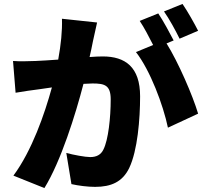

<svg xmlns="http://www.w3.org/2000/svg" viewBox="-20 -906 1040 973"><path d="M984 -750C967 -784 931 -848 905 -886L811 -848C838 -810 870 -751 890 -710ZM294 -811C296 -750 289 -681 275 -604C231 -601 190 -598 161 -597C122 -596 84 -594 46 -597L59 -436C92 -442 149 -450 181 -454C195 -456 217 -459 243 -463C206 -328 142 -143 48 -16L205 47C289 -89 363 -327 403 -481C421 -482 438 -483 449 -483C511 -483 541 -474 541 -402C541 -310 529 -197 504 -148C491 -121 468 -110 437 -110C412 -110 352 -121 316 -131L342 27C377 35 424 41 462 41C543 41 601 16 635 -55C677 -143 690 -302 690 -418C690 -566 615 -620 501 -620C483 -620 460 -619 434 -617C440 -643 446 -670 451 -697C457 -725 465 -762 472 -792ZM860 -701C842 -736 807 -801 782 -838L688 -800C711 -766 736 -717 756 -678L669 -642C741 -550 807 -374 831 -259L984 -330C957 -421 883 -592 824 -686Z"/></svg>

Font: GenEiGothic-pro-Heavy
Style: Bold
Weight: 900
Designer: Ryoko NISHIZUKA (kana & ideographs); Paul D. Hunt (Latin, Greek & Cyrillic); Wenlong ZHANG (bopomofo); Sandoll Communica
Foundry: Adobe Systems Incorporated; o_tamon
Version: Version 1.000.140830